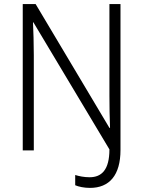

<svg xmlns="http://www.w3.org/2000/svg" viewBox="-20 -734 699 937"><path d="M419 183C514 183 568 121 568 -2V-714H514V-267C514 -216 515 -157 517 -110H514L154 -714H91V0H145V-465C145 -522 143 -580 141 -625H143L514 -5C514 95 476 131 417 131C391 131 366 126 347 120V170C363 177 390 183 419 183Z"/></svg>

Font: Noto Sans Devanagari SemiCondensed Light
Style: Regular
Weight: 300
Width: 4
Designer: Jelle Bosma - Monotype Design Team
Foundry: Monotype Imaging Inc.
Version: Version 2.004